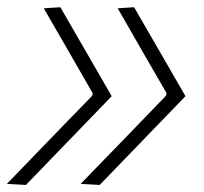

<svg xmlns="http://www.w3.org/2000/svg" viewBox="-32 -522 578 544"><path d="M250.5 2 196.5 -1Q257.5 -63.5 317.8 -126Q378 -188.5 438.5 -251L440 -258Q405.5 -318 370.5 -378.2Q335.5 -438.5 301.5 -498.5L348 -501.5Q384.5 -438 420.8 -375.5Q457 -313 493.5 -249.5Q432.5 -186.5 372 -123.8Q311.5 -61 250.5 2ZM41.5 2 -12.5 -1Q48 -63.5 108.2 -126Q168.5 -188.5 229.5 -251L230.5 -258Q196.5 -318 161.5 -378.2Q126.5 -438.5 92 -498.5L139 -501.5Q175.5 -438 211.8 -375.5Q248 -313 284.5 -249.5Q223.5 -186.5 163 -123.8Q102.5 -61 41.5 2Z"/></svg>

Font: Commissioner ExtraLight
Style: Italic
Weight: 200
Italic angle: -12°
Designer: Kostas Bartsokas
Foundry: Kostas Bartsokas
Version: Version 1.000; ttfautohint (v1.8.3)